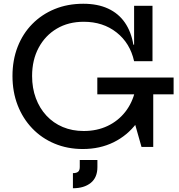

<svg xmlns="http://www.w3.org/2000/svg" viewBox="-20 -783 954 1023"><path d="M421 11Q339.5 11 270.8 -17.8Q202 -46.5 151.8 -99Q101.5 -151.5 74 -222.5Q46.5 -293.5 46.5 -378Q46.5 -463 74 -533.5Q101.5 -604 152 -655.2Q202.5 -706.5 271.5 -734.8Q340.5 -763 423.5 -763Q500.5 -763 556 -737.2Q611.5 -711.5 645.2 -662.8Q679 -614 690.5 -545H720.5L694.5 -457Q673 -553.5 601 -610.2Q529 -667 426 -667Q344.5 -667 282.8 -630.5Q221 -594 186 -528.8Q151 -463.5 151 -378Q151 -313.5 171 -259.8Q191 -206 227.5 -166.8Q264 -127.5 314.5 -106.2Q365 -85 426 -85Q496.5 -85 553 -111.8Q609.5 -138.5 647.5 -187Q685.5 -235.5 700.5 -301L775.5 -279.5Q757 -192 708 -126.8Q659 -61.5 585.8 -25.2Q512.5 11 421 11ZM734 0 698.5 -125V-367H796.5V0ZM498.5 -280.5V-370H905V-280.5ZM694.5 -457V-752H792.5V-457ZM405 69.5H499V107Q499 163 463.5 191.5Q428 220 368.5 220V139.5Q387.5 139.5 396.2 132Q405 124.5 405 107Z"/></svg>

Font: Hepta Slab Medium
Style: Regular
Weight: 500
Designer: Michael LaGattuta
Foundry: Michael LaGattuta
Version: Version 1.102